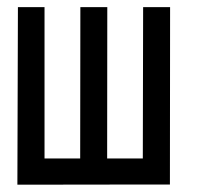

<svg xmlns="http://www.w3.org/2000/svg" viewBox="-20 -518 558 539"><path d="M105 -73.2H205.1L205.6 -498H281.2L280.8 -73.2H380.9L381.8 -498H457.5L457 0H379.9L28.8 0.5L30.3 -498H105Z"/></svg>

Font: Fantasque Sans Mono
Style: Regular
Weight: 400
Monospace: yes
Designer: Jany Belluz
Version: Version 1.8.0 ; ttfautohint (v1.8.2)